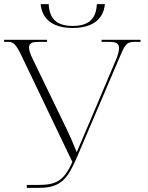

<svg xmlns="http://www.w3.org/2000/svg" viewBox="-20 -906 713 926"><path d="M331 -771C414 -771 478 -804 486 -886H447C444 -811 403 -781 331 -781C258 -781 218 -811 215 -886H176C184 -804 247 -771 331 -771ZM109 0H170C278 0 309 -50 353 -152L554 -623C580 -683 586 -704 627 -704H658V-714H470V-704H504C538 -704 554 -699 554 -674C554 -658 549 -639 536 -610L426 -350C401 -291 371 -221 350 -172C333 -215 316 -254 293 -301L138 -621C128 -641 120 -663 120 -675C120 -700 135 -704 170 -704H207V-714H0V-704H21C44 -704 58 -690 80 -645L329 -125C287 -30 247 -14 161 -14H109Z"/></svg>

Font: Noto Serif Display ExtraLight
Style: Regular
Weight: 200
Designer: Monotype Design Team
Foundry: Monotype Imaging Inc.
Version: Version 2.009